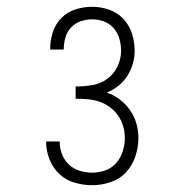

<svg xmlns="http://www.w3.org/2000/svg" viewBox="-20 -863 540 566"><path d="M252 -317Q226 -317 200 -324.5Q174 -332 155 -350Q136 -368 126 -393Q116 -418 116 -445Q116 -445 116 -445Q116 -445 116 -446H156Q156 -445 156 -445Q156 -445 156 -445Q156 -426 163 -408Q170 -390 183.5 -377.5Q197 -365 215 -359.5Q233 -354 252 -354Q272 -354 291 -361Q310 -368 323 -383Q336 -398 342 -417.5Q348 -437 348 -457Q348 -474 343 -491Q338 -508 328 -522.5Q318 -537 303.5 -547.5Q289 -558 272.5 -563.5Q256 -569 238 -570.5Q220 -572 203 -572V-608Q227 -608 251.5 -612Q276 -616 295.5 -630Q315 -644 326 -666.5Q337 -689 337 -714Q337 -731 332 -748.5Q327 -766 315.5 -779.5Q304 -793 287 -799.5Q270 -806 252 -806Q235 -806 218.5 -800.5Q202 -795 190 -782.5Q178 -770 173 -753Q168 -736 168 -719Q168 -719 168 -718.5Q168 -718 168 -717H128Q128 -718 128 -718.5Q128 -719 128 -720Q128 -745 136 -769Q144 -793 161.5 -810.5Q179 -828 203 -835.5Q227 -843 252 -843Q277 -843 301.5 -834.5Q326 -826 343.5 -807.5Q361 -789 369 -764Q377 -739 377 -714Q377 -694 371.5 -675Q366 -656 355.5 -639.5Q345 -623 329.5 -610.5Q314 -598 295 -590Q316 -583 333.5 -569.5Q351 -556 363.5 -538Q376 -520 382 -499Q388 -478 388 -456Q388 -429 379 -402Q370 -375 351.5 -355Q333 -335 306 -326Q279 -317 252 -317Z"/></svg>

Font: iosevka_custom_sans_ss08 XLt
Style: Regular
Weight: 200
Designer: Belleve Invis
Foundry: Belleve Invis
Version: Version 10.3.0; ttfautohint (v1.8.3)